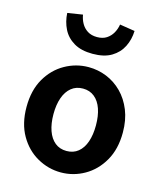

<svg xmlns="http://www.w3.org/2000/svg" viewBox="-124 -930 874 1035"><g transform="rotate(15 313.0 -412.5)"><path d="M313.3 13.8Q243.3 13.8 181.6 -21.1Q119.9 -55.9 82 -121.7Q44.2 -187.5 44.2 -279.9Q44.2 -372.8 82 -438.4Q119.9 -503.9 181.6 -538.7Q243.3 -573.5 313.3 -573.5Q365.7 -573.5 414.1 -553.9Q462.4 -534.2 500 -496.4Q537.6 -458.5 559.6 -404.2Q581.6 -349.8 581.6 -279.9Q581.6 -187.5 543.6 -121.7Q505.7 -55.9 444.5 -21.1Q383.3 13.8 313.3 13.8ZM313.3 -105.8Q351.3 -105.8 377.9 -127.3Q404.5 -148.9 418 -188.2Q431.5 -227.4 431.5 -279.9Q431.5 -332.7 418 -371.7Q404.5 -410.7 377.9 -432.3Q351.3 -454 313.3 -454Q275.2 -454 248.7 -432.3Q222.1 -410.7 208.3 -371.7Q194.5 -332.7 194.5 -279.9Q194.5 -227.4 208.3 -188.2Q222.1 -148.9 248.7 -127.3Q275.2 -105.8 313.3 -105.8ZM313.3 -648.1Q249.7 -648.1 208.7 -672.5Q167.7 -696.9 147.6 -737.2Q127.6 -777.4 125 -825.7L209.6 -839Q213.6 -813.3 226 -791.2Q238.3 -769.2 260 -755.3Q281.6 -741.5 313.3 -741.5Q344.9 -741.5 366.2 -755.3Q387.4 -769.2 399.9 -791.2Q412.4 -813.3 416.4 -839L500.8 -825.7Q499.1 -777.4 479 -737.2Q458.9 -696.9 418.4 -672.5Q377.9 -648.1 313.3 -648.1Z"/></g></svg>

Font: Noto Sans TC Thin
Style: Regular
Weight: 100
Designer: Ryoko NISHIZUKA 西塚涼子 (kana, bopomofo & ideographs); Paul D. Hunt (Latin, Greek & Cyrillic); Sandoll Communications 산돌커뮤니
Foundry: Adobe
Version: Version 2.004-H2;hotconv 1.0.118;makeotfexe 2.5.65603